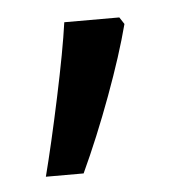

<svg xmlns="http://www.w3.org/2000/svg" viewBox="-32 -148 309 309"><g transform="rotate(-5 122.5 6.5)"><path d="M170.9 -116.2 178.2 -105Q165.5 -56.2 141.6 8.5Q117.7 73.2 91.8 128.9H30.8Q43.9 78.1 59.8 3.4Q75.7 -71.3 82 -116.2Z"/></g></svg>

Font: f06041945
Style: Regular
Weight: 400
Foundry: Ascender Corporation
Version: Version 1.10